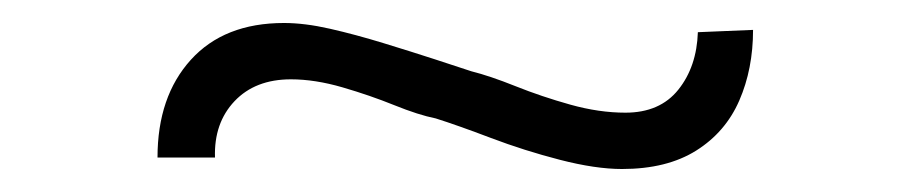

<svg xmlns="http://www.w3.org/2000/svg" viewBox="-20 -434 786 167"><path d="M521 -287Q498 -287 467 -295Q436 -303 407 -314Q378 -325 359 -331Q344 -334 323 -342.5Q302 -351 278 -358Q254 -365 233 -365Q202 -365 184 -346Q166 -327 167 -297H117Q117 -350 146 -382Q175 -414 227 -414Q245 -414 267 -409Q289 -404 313.5 -396.5Q338 -389 358 -382.5Q378 -376 390 -372Q406 -368 428.5 -359Q451 -350 476 -343Q501 -336 524 -336Q554 -336 570 -356Q586 -376 587 -406L635 -408Q635 -374 623 -346.5Q611 -319 585.5 -303Q560 -287 521 -287Z"/></svg>

Font: Lexend Peta ExtraLight
Style: Regular
Weight: 250
Version: Version 1.007